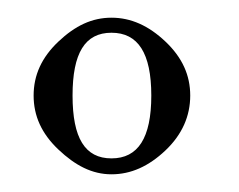

<svg xmlns="http://www.w3.org/2000/svg" viewBox="-20 -783 270 217"><path d="M106 -746C136 -746 151 -723 151 -675C151 -627 136 -604 106 -604C76 -604 62 -627 62 -675C62 -723 76 -746 106 -746ZM106 -763C84 -763 65 -754 46 -736C27 -718 18 -698 18 -675C18 -652 27 -632 46 -614C65 -596 84 -586 106 -586C128 -586 148 -595 167 -613C186 -631 195 -652 195 -675C195 -698 186 -718 167 -736C148 -754 128 -763 106 -763Z"/></svg>

Font: FoglihtenNo04
Style: Regular
Weight: 500
Designer: gluk (gluksza@wp.pl)
Foundry: gluk (gluksza@wp.pl)
Version: Version 0.70